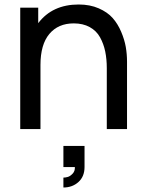

<svg xmlns="http://www.w3.org/2000/svg" viewBox="-20 -574 645 854"><path d="M330 -554Q380 -554 419 -537Q458 -520 481 -494Q504 -468 519 -432.5Q534 -397 539.5 -365Q545 -333 545 -299V0H455V-271Q455 -311 448 -345Q441 -379 425 -408Q409 -437 379 -453.5Q349 -470 308 -470Q239 -470 199.5 -423Q160 -376 160 -285V0H70V-540H150V-471Q213 -554 330 -554ZM262 169V75H356V169Q356 211 329 235.5Q302 260 262 260V216Q271 216 281.5 213Q292 210 303 198.5Q314 187 313 169Z"/></svg>

Font: Manrope Medium
Style: Medium
Weight: 500
Designer: Mikhail Sharanda
Foundry: Mikhail Sharanda
Version: Version 4.000;hotconv 1.0.109;makeotfexe 2.5.65596